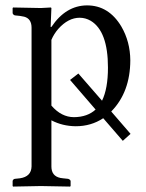

<svg xmlns="http://www.w3.org/2000/svg" viewBox="-20 -459 541 713"><path d="M170.9 -311V-66.9Q208 -23.9 254.9 -23.9Q304.7 -24.4 335 -52.2L240.2 -162.1L271 -186L358.9 -85Q380.9 -129.9 380.9 -208Q380.9 -343.3 316.9 -381.8Q297.4 -393.1 275.9 -393.1Q233.4 -393.1 196.3 -351.6Q180.2 -333 170.9 -311ZM170.9 -429.2 168 -358.9H170.9Q224.1 -438.5 303.2 -439Q383.8 -439 430.7 -360.4Q463.4 -304.2 463.9 -234.9Q463.4 -117.2 394 -45.9L393.1 -44.9L464.8 38.1L436 64L363.3 -20Q318.4 9.8 261.2 9.8Q211.9 9.3 170.9 -12.2V159.2Q170.9 194.8 204.1 201.7Q209.5 202.6 213.9 203.1L232.9 205.1Q240.7 207.5 242.2 212.9V231.9L240.2 233.9Q239.3 233.9 131.8 231.9L28.8 233.9L26.9 231.9V212.9Q28.8 206.1 35.2 205.1L54.2 203.1Q96.2 196.8 97.2 159.2V-356Q97.2 -389.6 69.8 -397Q62.5 -398.9 54.2 -399.9L35.2 -401.9Q28.3 -404.3 26.9 -410.2V-429.2L28.8 -431.2Q29.8 -431.2 131.8 -429.2L168.9 -431.2Z"/></svg>

Font: Linux Libertine Display O
Style: Regular
Weight: 400
Designer: Philipp H. Poll
Foundry: Philipp H. Poll
Version: Version 5.0.9